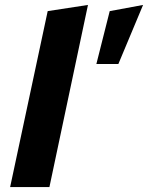

<svg xmlns="http://www.w3.org/2000/svg" viewBox="-20 -757 599 777"><path d="M21 0 173 -712 336 -737 180 0ZM370 -498 424 -712 559 -737 459 -498Z"/></svg>

Font: Red Hat Text
Style: Bold Italic
Weight: 700
Italic angle: -12°
Designer: Pentagram, MCKL
Foundry: Pentagram, MCKL
Version: Version 1.023; ttfautohint (v1.8.3)